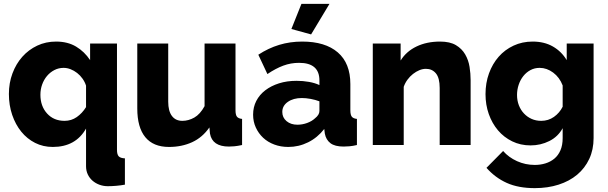

<svg xmlns="http://www.w3.org/2000/svg" viewBox="-20 -750 3145 993"><path d="M253 10Q203 10 161.5 -11Q120 -32 90 -69Q60 -106 43 -156Q26 -206 26 -264Q26 -321 44.5 -370.5Q63 -420 95.5 -456.5Q128 -493 172.5 -514Q217 -535 270 -535Q330 -535 373.5 -509Q417 -483 446 -439V-525H585V25Q585 49 594 58.5Q603 68 626 69V205Q605 209 581 211Q557 213 538 213Q515 213 494.5 205.5Q474 198 458.5 184.5Q443 171 434 152Q425 133 425 110V-85Q371 10 253 10ZM314 -125Q349 -125 377 -144.5Q405 -164 425 -196V-307Q419 -326 407 -343Q395 -360 379 -372.5Q363 -385 345 -392Q327 -399 309 -399Q283 -399 261 -387.5Q239 -376 223 -357Q207 -338 198 -313Q189 -288 189 -260Q189 -201 223.5 -163Q258 -125 314 -125Z M854 10Q773 10 731.5 -40.5Q690 -91 690 -189V-525H850V-224Q850 -176 869 -150.5Q888 -125 923 -125Q955 -125 985 -142Q1015 -159 1038 -201V-525H1198V-180Q1198 -156 1205.5 -146.5Q1213 -137 1232 -135V0Q1209 5 1193 6.5Q1177 8 1164 8Q1078 8 1066 -59L1063 -91Q1027 -39 973.5 -14.5Q920 10 854 10Z M1471 10Q1432 10 1398.5 -2.5Q1365 -15 1341 -37.5Q1317 -60 1303 -90.5Q1289 -121 1289 -157Q1289 -196 1305.5 -228Q1322 -260 1352 -283Q1382 -306 1423 -319Q1464 -332 1514 -332Q1547 -332 1578 -326.5Q1609 -321 1632 -310V-334Q1632 -425 1527 -425Q1484 -425 1445 -410.5Q1406 -396 1363 -367L1316 -467Q1368 -501 1424 -518Q1480 -535 1543 -535Q1662 -535 1727 -479Q1792 -423 1792 -315V-180Q1792 -156 1799.5 -146.5Q1807 -137 1826 -135V0Q1805 5 1788 6.5Q1771 8 1757 8Q1712 8 1689 -9.5Q1666 -27 1660 -59L1657 -83Q1622 -38 1573.5 -14Q1525 10 1471 10ZM1518 -105Q1544 -105 1568.5 -114Q1593 -123 1609 -138Q1632 -156 1632 -176V-226Q1611 -234 1586.5 -238.5Q1562 -243 1541 -243Q1497 -243 1468.5 -223Q1440 -203 1440 -171Q1440 -142 1462 -123.5Q1484 -105 1518 -105ZM1589 -572 1487 -600 1539 -730H1684Z M2414 0H2254V-295Q2254 -347 2234.5 -370.5Q2215 -394 2183 -394Q2166 -394 2149 -387Q2132 -380 2116 -367.5Q2100 -355 2087.5 -338Q2075 -321 2068 -301V0H1908V-525H2052V-437Q2081 -484 2134 -509.5Q2187 -535 2256 -535Q2307 -535 2338 -516.5Q2369 -498 2386 -468.5Q2403 -439 2408.5 -404Q2414 -369 2414 -336Z M2724 2Q2672 2 2629 -19Q2586 -40 2555.5 -76Q2525 -112 2508 -160Q2491 -208 2491 -263Q2491 -321 2509 -370.5Q2527 -420 2559 -456.5Q2591 -493 2636 -514Q2681 -535 2735 -535Q2795 -535 2839.5 -509.5Q2884 -484 2911 -439V-525H3050V-36Q3050 24 3027.5 72Q3005 120 2965 153.5Q2925 187 2869 205Q2813 223 2746 223Q2661 223 2601 196Q2541 169 2496 118L2582 31Q2611 64 2654 83.5Q2697 103 2746 103Q2775 103 2801 95Q2827 87 2847 70.5Q2867 54 2878.5 27.5Q2890 1 2890 -36V-87Q2866 -43 2821 -20.5Q2776 2 2724 2ZM2779 -125Q2816 -125 2845 -145.5Q2874 -166 2890 -198V-308Q2874 -350 2841 -374.5Q2808 -399 2771 -399Q2745 -399 2723.5 -387.5Q2702 -376 2686.5 -356.5Q2671 -337 2662.5 -311.5Q2654 -286 2654 -259Q2654 -230 2663.5 -205.5Q2673 -181 2690 -163Q2707 -145 2729.5 -135Q2752 -125 2779 -125Z"/></svg>

Font: Boldmen
Style: Bold
Weight: 700
Designer: Matt McInerney, Pablo Impallari, Rodrigo Fuenzalida
Foundry: LIVING CONCEPT
Version: Version 1.000